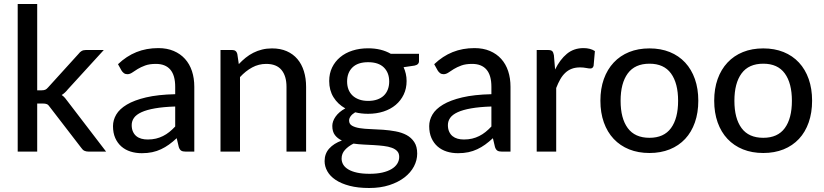

<svg xmlns="http://www.w3.org/2000/svg" viewBox="-20 -758 4120 960"><path d="M166 -738V-306.5H189Q199.5 -306.5 206.5 -309.5Q213.5 -312.5 221 -321.5L373 -489Q380 -498.5 388.5 -503.2Q397 -508 410 -508H499L319.5 -311.5Q305 -293 288.5 -283Q298 -276.5 305.2 -268Q312.5 -259.5 319.5 -249.5L510.5 0H423Q411 0 402.2 -4Q393.5 -8 386.5 -18.5L229.5 -222.5Q222 -234 214.5 -237.2Q207 -240.5 192 -240.5H166V0H68.5V-738Z M856 -225.5Q796.5 -223.5 755 -216.2Q713.5 -209 687.5 -197Q661.5 -185 650 -168.8Q638.5 -152.5 638.5 -132.5Q638.5 -113.5 644.8 -99.8Q651 -86 661.8 -77.2Q672.5 -68.5 687 -64.5Q701.5 -60.5 718.5 -60.5Q741 -60.5 759.8 -65Q778.5 -69.5 795 -77.8Q811.5 -86 826.5 -98Q841.5 -110 856 -125.5ZM570 -437Q612.5 -477.5 662.2 -497.5Q712 -517.5 771.5 -517.5Q815 -517.5 848.5 -503.2Q882 -489 905 -463.5Q928 -438 939.8 -402.5Q951.5 -367 951.5 -324V0H908Q893.5 0 886 -4.8Q878.5 -9.5 874 -22.5L863.5 -67Q844 -49 825 -35.2Q806 -21.5 785.2 -11.8Q764.5 -2 741 3Q717.5 8 689 8Q659 8 632.8 -0.2Q606.5 -8.5 587 -25.5Q567.5 -42.5 556.2 -68Q545 -93.5 545 -127.5Q545 -157.5 561.2 -185.2Q577.5 -213 614.2 -235Q651 -257 710.2 -271Q769.5 -285 856 -287V-324Q856 -381.5 831.5 -410Q807 -438.5 759.5 -438.5Q727.5 -438.5 705.8 -430.5Q684 -422.5 668.2 -412.8Q652.5 -403 640.8 -395Q629 -387 616.5 -387Q606.5 -387 599.2 -392.5Q592 -398 587.5 -405.5Z M1174 -437.5Q1190.5 -455 1208.5 -469.5Q1226.5 -484 1246.8 -494.2Q1267 -504.5 1290.2 -510.2Q1313.5 -516 1340 -516Q1382 -516 1413.8 -502Q1445.5 -488 1467 -462.8Q1488.5 -437.5 1499.5 -402Q1510.5 -366.5 1510.5 -323.5V0H1412.5V-323.5Q1412.5 -378 1387.5 -408.2Q1362.5 -438.5 1311 -438.5Q1273.5 -438.5 1240.8 -420.8Q1208 -403 1180 -372.5V0H1082.5V-508H1141Q1161.5 -508 1166.5 -488.5Z M1820.5 -253.5Q1846.5 -253.5 1866.2 -260.5Q1886 -267.5 1899.2 -280.2Q1912.5 -293 1919.2 -311Q1926 -329 1926 -350.5Q1926 -394.5 1899.2 -420.8Q1872.5 -447 1820.5 -447Q1769 -447 1742.2 -420.8Q1715.5 -394.5 1715.5 -350.5Q1715.5 -329 1722.2 -311.2Q1729 -293.5 1742.2 -280.8Q1755.5 -268 1775.2 -260.8Q1795 -253.5 1820.5 -253.5ZM1976 26.5Q1976 8.5 1966 -2.2Q1956 -13 1938.8 -19.2Q1921.5 -25.5 1898.5 -28.2Q1875.5 -31 1850.2 -32.5Q1825 -34 1798.5 -35.2Q1772 -36.5 1747.5 -40Q1721.5 -27 1704.8 -8.5Q1688 10 1688 35Q1688 51 1696.2 65Q1704.5 79 1721.8 89.2Q1739 99.5 1765.2 105.2Q1791.5 111 1828 111Q1864 111 1891.5 104.8Q1919 98.5 1937.8 87.2Q1956.5 76 1966.2 60.5Q1976 45 1976 26.5ZM2075 -489V-452.5Q2075 -434.5 2052.5 -430L1998 -422Q2005 -406.5 2009 -389.2Q2013 -372 2013 -353Q2013 -315.5 1998.5 -285.2Q1984 -255 1958.5 -233.5Q1933 -212 1897.8 -200.5Q1862.5 -189 1820.5 -189Q1786 -189 1756 -196.5Q1741 -187.5 1733.2 -176.8Q1725.5 -166 1725.5 -155.5Q1725.5 -138 1740.2 -129.5Q1755 -121 1778.8 -117.2Q1802.5 -113.5 1833.2 -112.5Q1864 -111.5 1895.8 -109.2Q1927.5 -107 1958.2 -101.2Q1989 -95.5 2012.8 -82.8Q2036.5 -70 2051.2 -47.8Q2066 -25.5 2066 10Q2066 43 2049.8 74Q2033.5 105 2002.5 129Q1971.5 153 1927 167.5Q1882.5 182 1826 182Q1769.5 182 1727.8 171Q1686 160 1658.2 141.5Q1630.5 123 1616.8 98.5Q1603 74 1603 47.5Q1603 10.5 1626 -15.2Q1649 -41 1689.5 -55.5Q1667.5 -65.5 1654.5 -82.8Q1641.5 -100 1641.5 -128.5Q1641.5 -139.5 1645.5 -151.2Q1649.5 -163 1657.8 -174.8Q1666 -186.5 1678.2 -197Q1690.5 -207.5 1706.5 -216Q1669 -237 1647.5 -271.8Q1626 -306.5 1626 -353Q1626 -390.5 1640.5 -420.5Q1655 -450.5 1680.8 -472Q1706.5 -493.5 1742.2 -505Q1778 -516.5 1820.5 -516.5Q1886.5 -516.5 1934 -489Z M2437 -225.5Q2377.5 -223.5 2336 -216.2Q2294.5 -209 2268.5 -197Q2242.5 -185 2231 -168.8Q2219.5 -152.5 2219.5 -132.5Q2219.5 -113.5 2225.8 -99.8Q2232 -86 2242.8 -77.2Q2253.5 -68.5 2268 -64.5Q2282.5 -60.5 2299.5 -60.5Q2322 -60.5 2340.8 -65Q2359.5 -69.5 2376 -77.8Q2392.5 -86 2407.5 -98Q2422.5 -110 2437 -125.5ZM2151 -437Q2193.5 -477.5 2243.2 -497.5Q2293 -517.5 2352.5 -517.5Q2396 -517.5 2429.5 -503.2Q2463 -489 2486 -463.5Q2509 -438 2520.8 -402.5Q2532.5 -367 2532.5 -324V0H2489Q2474.5 0 2467 -4.8Q2459.5 -9.5 2455 -22.5L2444.5 -67Q2425 -49 2406 -35.2Q2387 -21.5 2366.2 -11.8Q2345.5 -2 2322 3Q2298.5 8 2270 8Q2240 8 2213.8 -0.2Q2187.5 -8.5 2168 -25.5Q2148.5 -42.5 2137.2 -68Q2126 -93.5 2126 -127.5Q2126 -157.5 2142.2 -185.2Q2158.5 -213 2195.2 -235Q2232 -257 2291.2 -271Q2350.5 -285 2437 -287V-324Q2437 -381.5 2412.5 -410Q2388 -438.5 2340.5 -438.5Q2308.5 -438.5 2286.8 -430.5Q2265 -422.5 2249.2 -412.8Q2233.5 -403 2221.8 -395Q2210 -387 2197.5 -387Q2187.5 -387 2180.2 -392.5Q2173 -398 2168.5 -405.5Z M2755.5 -410.5Q2780 -460.5 2814.5 -489Q2849 -517.5 2897.5 -517.5Q2914 -517.5 2928.8 -513.8Q2943.5 -510 2954.5 -502.5L2948 -429Q2944.5 -415.5 2931.5 -415.5Q2924.5 -415.5 2910.5 -418.2Q2896.5 -421 2880.5 -421Q2857 -421 2839 -414.2Q2821 -407.5 2806.8 -394.2Q2792.5 -381 2781.5 -361.8Q2770.5 -342.5 2761 -318V0H2663.5V-508H2719.5Q2735.5 -508 2741.2 -502.2Q2747 -496.5 2749.5 -482Z M3227.5 -516Q3283.5 -516 3328.8 -497.8Q3374 -479.5 3405.8 -445.2Q3437.5 -411 3454.5 -362.8Q3471.5 -314.5 3471.5 -254.5Q3471.5 -194.5 3454.5 -146Q3437.5 -97.5 3405.8 -63.5Q3374 -29.5 3328.8 -11.2Q3283.5 7 3227.5 7Q3171 7 3125.8 -11.2Q3080.5 -29.5 3048.5 -63.5Q3016.5 -97.5 2999.2 -146Q2982 -194.5 2982 -254.5Q2982 -314.5 2999.2 -362.8Q3016.5 -411 3048.5 -445.2Q3080.5 -479.5 3125.8 -497.8Q3171 -516 3227.5 -516ZM3227.5 -69Q3299.5 -69 3335 -117.5Q3370.5 -166 3370.5 -254Q3370.5 -342 3335 -390.8Q3299.5 -439.5 3227.5 -439.5Q3154.5 -439.5 3118.8 -390.8Q3083 -342 3083 -254Q3083 -166 3118.8 -117.5Q3154.5 -69 3227.5 -69Z M3796.5 -516Q3852.5 -516 3897.8 -497.8Q3943 -479.5 3974.8 -445.2Q4006.5 -411 4023.5 -362.8Q4040.5 -314.5 4040.5 -254.5Q4040.5 -194.5 4023.5 -146Q4006.5 -97.5 3974.8 -63.5Q3943 -29.5 3897.8 -11.2Q3852.5 7 3796.5 7Q3740 7 3694.8 -11.2Q3649.5 -29.5 3617.5 -63.5Q3585.5 -97.5 3568.2 -146Q3551 -194.5 3551 -254.5Q3551 -314.5 3568.2 -362.8Q3585.5 -411 3617.5 -445.2Q3649.5 -479.5 3694.8 -497.8Q3740 -516 3796.5 -516ZM3796.5 -69Q3868.5 -69 3904 -117.5Q3939.5 -166 3939.5 -254Q3939.5 -342 3904 -390.8Q3868.5 -439.5 3796.5 -439.5Q3723.5 -439.5 3687.8 -390.8Q3652 -342 3652 -254Q3652 -166 3687.8 -117.5Q3723.5 -69 3796.5 -69Z"/></svg>

Font: LatoLatin Medium
Style: Regular
Weight: 500
Designer: Lukasz Dziedzic with Adam Twardoch and Botio Nikoltchev
Foundry: tyPoland Lukasz Dziedzic
Version: Version 2.015; 2015-08-06; http://www.latofonts.com/